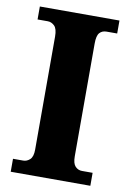

<svg xmlns="http://www.w3.org/2000/svg" viewBox="-82 -766 553 817"><g transform="rotate(10 194.5 -357.0)"><path d="M23 0V-56H67Q83 -56 96 -68Q109 -80 109 -111V-599Q109 -633 96 -645.5Q83 -658 67 -658H23V-714H367V-658H321Q302 -658 291 -645.5Q280 -633 280 -599V-112Q280 -81 292 -68.5Q304 -56 321 -56H367V0Z"/></g></svg>

Font: Noto Serif Thai SemiCondensed ExtraBold
Style: Regular
Weight: 800
Width: 4
Designer: Monotype Design Team
Foundry: Monotype Imaging Inc.
Version: Version 2.002; ttfautohint (v1.8.4.7-5d5b)